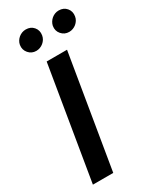

<svg xmlns="http://www.w3.org/2000/svg" viewBox="-235 -1008 882 1076"><g transform="rotate(-30 206.0 -470.5)"><path d="M26.3 0 147 -727.3H278.8L158 0ZM63.6 -882.5Q65.7 -895.2 72.3 -905.9Q78.8 -916.5 88.4 -924.5Q98 -932.5 109.9 -937Q121.8 -941.4 134.6 -941.4Q166.2 -941.4 184.7 -919.7Q203.5 -897.7 198.2 -866.5Q196 -853.7 189.5 -843Q182.9 -832.4 173.3 -824.4Q163.7 -816.4 151.8 -812Q139.9 -807.5 127.1 -807.5Q97.3 -807.5 78.1 -829.9Q58.9 -852.3 63.6 -882.5ZM276.6 -882.5Q279.1 -894.9 285.7 -905.7Q292.3 -916.5 301.8 -924.5Q311.4 -932.5 323.2 -937Q334.9 -941.4 347.7 -941.4Q379.3 -941.4 397.7 -919.7Q416.5 -897.7 411.2 -866.5Q409.1 -853.7 402.5 -843Q396 -832.4 386.4 -824.4Q376.8 -816.4 364.9 -812Q353 -807.5 340.2 -807.5Q310 -807.5 290.8 -829.9Q271.7 -851.6 276.6 -882.5Z"/></g></svg>

Font: Inter P Semi Bold
Style: Italic
Weight: 600
Italic angle: 9.39999°
Designer: Rasmus Andersson
Foundry: rsms
Version: Version 3.018;git-588b23468